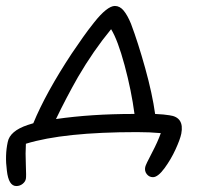

<svg xmlns="http://www.w3.org/2000/svg" viewBox="-47 -519 665 645"><path d="M466.8 76.2Q454.1 76.2 446 65.9Q438 55.7 440.9 42Q442.4 34.2 462.9 -4.6Q483.4 -43.5 493.2 -71.8Q456.5 -75.2 413.1 -75.2Q166.5 -75.2 40 -36.1Q38.1 -5.4 39.8 34.4Q41.5 74.2 40 81.1Q38.6 90.8 29.3 98.4Q20 106 7.8 106Q-18.1 106 -23.9 54.2Q-30.8 2.9 -21 -42Q-13.7 -79.1 45.9 -99.1Q49.3 -100.6 64.9 -105Q106.9 -207 193.8 -338.9Q216.8 -372.6 232.2 -394.5Q247.6 -416.5 269.3 -443.8Q291 -471.2 308.6 -485.1Q326.2 -499 338.9 -499Q355.5 -499 368.4 -483.4Q381.3 -467.8 393.1 -439Q416.5 -377 440.7 -290.3Q464.8 -203.6 474.1 -136.2Q504.9 -134.8 522 -131.8Q572.8 -125.5 562 -69.8Q558.1 -50.8 542.7 -17.1Q527.3 16.6 505.4 46.4Q483.4 76.2 466.8 76.2ZM214.8 -259.8Q175.3 -190.4 141.1 -119.1Q259.8 -136.2 400.9 -136.2H404.8Q394.5 -214.4 371.6 -299.6Q348.6 -384.8 326.2 -420.9Q266.6 -348.6 214.8 -259.8Z"/></svg>

Font: Shantell Sans Irregular Bouncy
Style: Italic
Weight: 300
Italic angle: -11.31°
Designer: Stephen Nixon, Anya Danilova, Shantell Martin
Foundry: Arrow Type
Version: Version 1.006;[9816181b4]